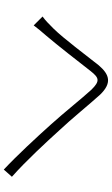

<svg xmlns="http://www.w3.org/2000/svg" viewBox="197 -856 605 1040"><g transform="rotate(90 500.0 -336.5)"><path d="M70 -264 118 -216C131 -234 153 -260 173 -283C227 -346 316 -461 366 -525C402 -570 419 -577 467 -528C513 -478 589 -382 655 -309C726 -230 821 -127 899 -54L938 -98C852 -174 747 -288 689 -352C623 -422 545 -519 493 -576C431 -640 385 -628 334 -568C279 -499 191 -380 135 -323C110 -298 92 -280 70 -264Z"/></g></svg>

Font: Noto Sans CJK JP Light
Style: Regular
Weight: 300
Designer: Ryoko NISHIZUKA (kana & ideographs); Paul D. Hunt (Latin, Greek & Cyrillic); Wenlong ZHANG (bopomofo); Sandoll Communica
Foundry: Adobe Systems Incorporated
Version: Version 1.004;PS 1.004;hotconv 1.0.82;makeotf.lib2.5.63406